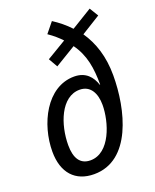

<svg xmlns="http://www.w3.org/2000/svg" viewBox="-144 -850 759 942"><g transform="rotate(-20 235.0 -378.5)"><path d="M183 10C376 10 436 -236 436 -414C436 -513 410 -590 367 -653L467 -715L439 -761L331 -695C304 -724 275 -747 244 -767L201 -714C229 -695 251 -675 268 -657L166 -596L193 -549L302 -615C349 -550 360 -479 360 -393H358C344 -436 314 -474 253 -474C108 -474 27 -306 27 -164C27 -53 85 10 183 10ZM189 -60C135 -60 111 -100 111 -167C111 -275 159 -404 256 -404C313 -404 337 -355 337 -296C337 -207 292 -60 189 -60Z"/></g></svg>

Font: Noto Sans Display SemiCondensed
Style: Italic
Weight: 400
Width: 4
Italic angle: -12°
Designer: Monotype Design Team
Foundry: Monotype Imaging Inc.
Version: Version 1.900